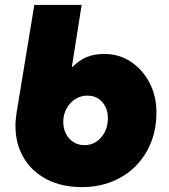

<svg xmlns="http://www.w3.org/2000/svg" viewBox="-20 -750 688 783"><path d="M314 13Q231 13 170 -19Q109 -51 76 -107.5Q43 -164 43 -238Q43 -251 44.5 -265Q46 -279 48 -293L120 -730H313L273 -477H276Q302 -504 333 -517Q364 -530 405 -530Q466 -530 514 -498Q562 -466 590 -412Q618 -358 618 -292Q618 -225 596 -169.5Q574 -114 533.5 -73Q493 -32 437 -9.5Q381 13 314 13ZM325 -158Q351 -158 372.5 -172Q394 -186 407 -211Q420 -236 420 -268Q420 -294 410 -314.5Q400 -335 381.5 -347.5Q363 -360 336 -360Q309 -360 287 -346Q265 -332 251.5 -307.5Q238 -283 238 -253Q238 -226 249 -204.5Q260 -183 279.5 -170.5Q299 -158 325 -158Z"/></svg>

Font: MuseoModerno Thin Black
Style: Italic
Weight: 900
Italic angle: -9°
Version: Version 1.003